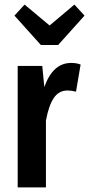

<svg xmlns="http://www.w3.org/2000/svg" viewBox="-20 -816 388 836"><path d="M331 -535 311 -417Q291 -422 274 -422Q236 -422 214 -389Q192 -356 180 -291V0H57V-529H164L173 -437Q210 -542 290 -542Q313 -542 331 -535ZM348 -748 233 -620H158L43 -748L87 -796L196 -705L304 -796Z"/></svg>

Font: Fira Sans Compressed Medium
Style: Regular
Weight: 500
Width: 1
Designer: bBox Type GmbH & Carrois Corporate GbR & Edenspiekermann AG
Foundry: bBox Type GmbH & Carrois Corporate GbR & Edenspiekermann AG
Version: Version 4.301